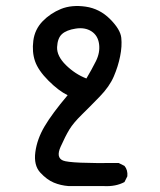

<svg xmlns="http://www.w3.org/2000/svg" viewBox="-20 -503 540 650"><path d="M212.9 127Q185.5 125 162.1 115.2Q138.7 105.5 116.2 81.1Q93.8 56.6 99.6 12.2Q105.5 -32.2 130.9 -75.2Q156.2 -118.2 209 -180.7Q178.7 -195.3 144 -230Q109.4 -264.6 98.6 -295.9Q87.9 -327.1 92.8 -365.2Q97.7 -403.3 124 -430.7Q150.4 -458 186.5 -472.7Q222.7 -487.3 270 -480.5Q317.4 -473.6 352.5 -438.5Q387.7 -403.3 390.6 -375Q393.6 -346.7 386.7 -312.5Q379.9 -278.3 365.2 -244.1Q350.6 -210 317.9 -176.3Q285.2 -142.6 256.8 -114.7Q228.5 -86.9 214.8 -64.5Q201.2 -42 185.1 -5.9Q168.9 30.3 193.4 40.5Q217.8 50.8 381.8 48.8L401.4 58.6Q413.1 72.3 411.1 93.8L401.4 113.3Q372.1 128.9 333 127ZM272.5 -237.3Q290 -266.6 304.7 -295.9Q319.3 -325.2 315.4 -354Q311.5 -382.8 289.6 -397Q267.6 -411.1 236.3 -406.2Q205.1 -401.4 189.9 -387.7Q174.8 -374 173.3 -343.8Q171.9 -313.5 203.1 -282.7Q234.4 -252 272.5 -237.3Z"/></svg>

Font: NaikaiFont
Style: Regular
Weight: 400
Version: Version 1.67